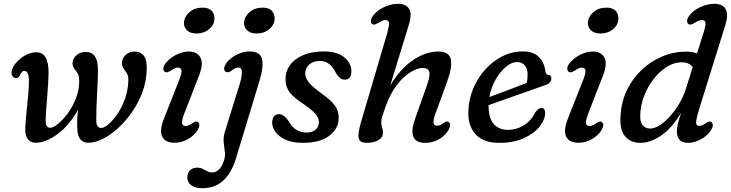

<svg xmlns="http://www.w3.org/2000/svg" viewBox="-20 -738 3829 1006"><path d="M112.5 -53Q112 -74.5 114.8 -107.8Q117.5 -141 121.5 -178Q125.5 -215 128.5 -249Q131.5 -283 131.5 -306Q133 -366.5 108.5 -366.5Q99 -366.5 94 -360.2Q89 -354 85 -345Q78 -328 61.5 -329Q51.5 -330.5 45.2 -338.8Q39 -347 40.5 -361.5Q42.5 -382 61.8 -406Q81 -430 110.2 -447Q139.5 -464 171.5 -464Q235.5 -464.5 234.5 -353.5Q234 -328 231.8 -292.8Q229.5 -257.5 226.5 -220.8Q223.5 -184 221.2 -152.5Q219 -121 219.5 -102.5Q220 -68.5 244 -68.5Q258.5 -68.5 283.8 -88.8Q309 -109 334.8 -143.8Q360.5 -178.5 378 -223Q395.5 -267.5 395 -316Q394.5 -335 391.2 -344.2Q388 -353.5 379.5 -365Q370.5 -375.5 365 -385.8Q359.5 -396 360 -409Q362 -432.5 381.2 -449.2Q400.5 -466 429.5 -466Q491 -466 493 -379Q493.5 -356 492 -319.8Q490.5 -283.5 488.5 -243.2Q486.5 -203 485.2 -166.5Q484 -130 484.5 -105.5Q485 -67.5 511 -67.5Q525 -67.5 548 -86.8Q571 -106 594.5 -140Q618 -174 634.5 -219.2Q651 -264.5 652.5 -316.5Q653 -335 649.5 -343.8Q646 -352.5 638.5 -363Q629.5 -374 624 -385Q618.5 -396 619.5 -413.5Q621 -433.5 639.2 -450.8Q657.5 -468 685 -468Q716.5 -468 734 -445.2Q751.5 -422.5 748.5 -366.5Q746 -308 725 -252.5Q704 -197 670.8 -149.5Q637.5 -102 598 -66Q558.5 -30 518.2 -10Q478 10 444 10Q394 10 386.5 -46.5Q384 -67 384.2 -97.5Q384.5 -128 389 -163Q342.5 -80 281 -35Q219.5 10 166.5 10Q142 10 127.8 -6.8Q113.5 -23.5 112.5 -53Z M1009 -562.5Q976 -562.5 958.5 -580.5Q941 -598.5 944 -624Q947.5 -653.5 974.2 -675.8Q1001 -698 1042 -698Q1075 -698 1090.8 -679.5Q1106.5 -661 1103 -633.5Q1100.5 -604.5 1074 -583.5Q1047.5 -562.5 1009 -562.5ZM946.5 -145.5Q931.5 -107.5 934 -92.5Q936.5 -77.5 953.5 -77.5Q965.5 -77.5 988 -92.5Q996 -98 1002.8 -100.5Q1009.5 -103 1016.5 -98.5Q1032.5 -87 1016 -57.5Q1000 -30 966.5 -10Q933 10 893.5 10Q846 10 830 -22.5Q814 -55 840 -119L916 -311.5Q933 -352.5 931 -368.2Q929 -384 911.5 -384Q904 -384 895 -379.8Q886 -375.5 875.5 -368Q866 -362.5 858.5 -360Q851 -357.5 844.5 -361Q836.5 -366 836 -377.2Q835.5 -388.5 844 -401.5Q862.5 -428.5 898 -448.2Q933.5 -468 969.5 -468Q1014 -468 1031 -435.2Q1048 -402.5 1019.5 -333Z M1324 -562.5Q1291 -562.5 1273.8 -580.5Q1256.5 -598.5 1259 -624Q1262.5 -653.5 1289.2 -675.8Q1316 -698 1357 -698Q1390 -698 1405.8 -679.5Q1421.5 -661 1418.5 -633.5Q1415.5 -604.5 1389.2 -583.5Q1363 -562.5 1324 -562.5ZM1339 -312.5 1216.5 91.5Q1193.5 167.5 1150.2 207.8Q1107 248 1039.5 248Q1001 248 981.2 232Q961.5 216 961.5 191.5Q961.5 169.5 975.2 155Q989 140.5 1013.5 140.5Q1030 140.5 1042 146.8Q1054 153 1066 159.2Q1078 165.5 1093 165.5Q1109.5 165.5 1126.2 151.2Q1143 137 1154.5 100.5Q1161 78 1157.8 55.5Q1154.5 33 1152 7.5Q1149.5 -18 1158.5 -48.5L1234.5 -293Q1247 -332.5 1247.5 -358.2Q1248 -384 1229 -384Q1211 -384 1190.5 -366Q1176.5 -356.5 1164.5 -361Q1156.5 -364.5 1154.8 -374Q1153 -383.5 1159 -395.5Q1166.5 -412 1186 -428.8Q1205.5 -445.5 1232.2 -457Q1259 -468.5 1287.5 -468.5Q1343 -468.5 1352.8 -428.5Q1362.5 -388.5 1339 -312.5Z M1587 -43.5Q1616 -43.5 1633.5 -58.8Q1651 -74 1651 -97.5Q1650.5 -118.5 1636 -137.8Q1621.5 -157 1575.5 -189Q1520.5 -225.5 1498.5 -253.2Q1476.5 -281 1476 -321Q1475 -361.5 1498.2 -395Q1521.5 -428.5 1567 -448.5Q1612.5 -468.5 1678.5 -468.5Q1746 -468.5 1783.5 -438Q1821 -407.5 1821 -365Q1821 -320.5 1786 -320.5Q1773 -320.5 1762 -328.8Q1751 -337 1739 -358Q1724.5 -386.5 1705 -402.5Q1685.5 -418.5 1657 -418.5Q1620.5 -418.5 1599.8 -399.2Q1579 -380 1579 -352.5Q1579.5 -332 1595 -310.2Q1610.5 -288.5 1654 -256.5Q1694 -228 1715.5 -206.8Q1737 -185.5 1745.5 -165.8Q1754 -146 1754.5 -122.5Q1755.5 -65 1706 -27.2Q1656.5 10.5 1566.5 10.5Q1514.5 10.5 1478.8 -5Q1443 -20.5 1424.5 -45Q1406 -69.5 1406 -96Q1406.5 -117 1416 -128.5Q1425.5 -140 1440.5 -140Q1469 -140 1493 -102Q1511 -70 1534.5 -56.8Q1558 -43.5 1587 -43.5Z M2331 -58.5Q2315.5 -29.5 2282 -9.5Q2248.5 10.5 2208 10.5Q2110 10.5 2155.5 -117L2217 -291.5Q2235 -341.5 2229 -361.8Q2223 -382 2194.5 -382Q2168.5 -382 2133 -361.2Q2097.5 -340.5 2062.5 -296.8Q2027.5 -253 2002 -184Q1988 -145 1982.8 -129Q1977.5 -113 1977.5 -97Q1977.5 -83.5 1982 -70.5Q1986.5 -57.5 1986.5 -41.5Q1986.5 -17.5 1962.2 -3.5Q1938 10.5 1901 10.5Q1867 10.5 1860 -12Q1853 -34.5 1872.5 -101.5L2008 -561.5Q2019 -600 2018.2 -616.5Q2017.5 -633 1998 -633Q1990 -633 1982 -629.2Q1974 -625.5 1962.5 -618Q1953.5 -613 1945.8 -610.2Q1938 -607.5 1931.5 -611Q1923.5 -616 1923.2 -627Q1923 -638 1931.5 -651.5Q1949 -678.5 1987.2 -698.2Q2025.5 -718 2065.5 -718Q2106.5 -718 2123.2 -692.2Q2140 -666.5 2122.5 -609.5L2024.5 -289.5Q2076.5 -377.5 2143.5 -422.8Q2210.5 -468 2276 -468Q2335.5 -468 2342.5 -424.5Q2349.5 -381 2321.5 -307L2261 -141Q2238 -79.5 2269 -79.5Q2277 -79.5 2284.8 -82.2Q2292.5 -85 2303.5 -93Q2311.5 -98.5 2317.8 -100.8Q2324 -103 2331 -98.5Q2346 -88 2331 -58.5Z M2836.5 -147Q2836.5 -111 2807.2 -74.5Q2778 -38 2724 -13.8Q2670 10.5 2595.5 10.5Q2511.5 10.5 2471 -35.2Q2430.5 -81 2434 -156Q2436 -217.5 2459.2 -273.5Q2482.5 -329.5 2522 -373.5Q2561.5 -417.5 2612 -443Q2662.5 -468.5 2719 -468.5Q2775.5 -468.5 2804 -438.8Q2832.5 -409 2838 -363Q2841 -346.5 2851.5 -346Q2868.5 -345.5 2868.5 -326.5Q2868.5 -301.5 2835.5 -291.5Q2805.5 -281 2766.2 -267Q2727 -253 2685.5 -238.5Q2644 -224 2605.8 -210.5Q2567.5 -197 2540 -187Q2539 -121 2566.5 -89.2Q2594 -57.5 2641 -57.5Q2686 -57.5 2724.8 -81.5Q2763.5 -105.5 2785.5 -150.5Q2801.5 -172.5 2817.5 -172.5Q2827 -172.5 2831.8 -165Q2836.5 -157.5 2836.5 -147ZM2688.5 -413Q2661 -413 2630.8 -387.8Q2600.5 -362.5 2576.5 -320.8Q2552.5 -279 2544 -229.5Q2571.5 -239.5 2606.2 -252.5Q2641 -265.5 2676 -279Q2711 -292.5 2739.5 -303.5Q2744.5 -322 2744.5 -349.5Q2744.5 -378.5 2729.5 -395.8Q2714.5 -413 2688.5 -413Z M3125.5 -562.5Q3092.5 -562.5 3075 -580.5Q3057.5 -598.5 3060.5 -624Q3064 -653.5 3090.8 -675.8Q3117.5 -698 3158.5 -698Q3191.5 -698 3207.2 -679.5Q3223 -661 3219.5 -633.5Q3217 -604.5 3190.5 -583.5Q3164 -562.5 3125.5 -562.5ZM3063 -145.5Q3048 -107.5 3050.5 -92.5Q3053 -77.5 3070 -77.5Q3082 -77.5 3104.5 -92.5Q3112.5 -98 3119.2 -100.5Q3126 -103 3133 -98.5Q3149 -87 3132.5 -57.5Q3116.5 -30 3083 -10Q3049.5 10 3010 10Q2962.5 10 2946.5 -22.5Q2930.5 -55 2956.5 -119L3032.5 -311.5Q3049.5 -352.5 3047.5 -368.2Q3045.5 -384 3028 -384Q3020.5 -384 3011.5 -379.8Q3002.5 -375.5 2992 -368Q2982.5 -362.5 2975 -360Q2967.5 -357.5 2961 -361Q2953 -366 2952.5 -377.2Q2952 -388.5 2960.5 -401.5Q2979 -428.5 3014.5 -448.2Q3050 -468 3086 -468Q3130.5 -468 3147.5 -435.2Q3164.5 -402.5 3136 -333Z M3780.5 -606.5 3646 -175.5Q3633 -132.5 3629.2 -112Q3625.5 -91.5 3629.8 -85Q3634 -78.5 3644 -78.5Q3652.5 -78.5 3660.5 -82.2Q3668.5 -86 3678.5 -93Q3687 -98.5 3693.5 -100.8Q3700 -103 3707 -98.5Q3723 -86.5 3706.5 -58Q3691 -30.5 3655.5 -10Q3620 10.5 3585 10.5Q3526.5 10.5 3526.5 -51Q3526.5 -67 3531.2 -87Q3536 -107 3548.5 -146.5Q3501 -67 3444.8 -28.2Q3388.5 10.5 3334.5 10.5Q3281.5 10.5 3252.5 -27.2Q3223.5 -65 3232.5 -143Q3237.5 -210.5 3266.8 -269.5Q3296 -328.5 3343.2 -373Q3390.5 -417.5 3450.2 -442.5Q3510 -467.5 3575.5 -467.5Q3607.5 -467.5 3632 -458L3667 -569Q3678.5 -606 3676.2 -619.5Q3674 -633 3656.5 -633Q3642.5 -633 3619.5 -618Q3598.5 -605 3588 -611Q3581 -615.5 3580.2 -626.8Q3579.5 -638 3588.5 -651.5Q3607 -680 3645.5 -699Q3684 -718 3722 -718Q3767 -718 3782.2 -690Q3797.5 -662 3780.5 -606.5ZM3334.5 -128.5Q3334.5 -94.5 3349 -79.5Q3363.5 -64.5 3387 -64.5Q3410 -64.5 3437.2 -82Q3464.5 -99.5 3491.2 -129.5Q3518 -159.5 3539.8 -196.5Q3561.5 -233.5 3573.5 -272L3609.5 -386Q3592 -411.5 3551 -411.5Q3511 -411.5 3472.5 -387Q3434 -362.5 3402.8 -321.5Q3371.5 -280.5 3353 -230.2Q3334.5 -180 3334.5 -128.5Z"/></svg>

Font: Fraunces 9pt SuperSoft
Style: Italic
Weight: 400
Italic angle: -16°
Version: Version 1.000;[b76b70a41]